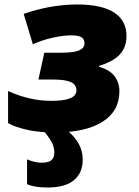

<svg xmlns="http://www.w3.org/2000/svg" viewBox="-20 -583 622 859"><path d="M252.9 -347.2Q309.6 -347.2 333.7 -357.4Q357.9 -367.7 357.9 -388.2Q357.9 -408.2 344.2 -416.5Q330.6 -424.8 297.9 -424.8Q262.2 -424.8 214.6 -414.1Q167 -403.3 127 -384.8L85.9 -521Q208.5 -563 325.2 -563Q434.6 -563 490.2 -527.1Q545.9 -491.2 545.9 -421.9Q545.9 -372.1 516.4 -339.8Q486.8 -307.6 422.9 -288.1V-284.2Q468.8 -272 491.5 -243.2Q514.2 -214.4 514.2 -174.8Q514.2 -85.9 438.5 -38.1Q362.8 9.8 224.1 9.8Q155.3 9.8 102.3 -2Q49.3 -13.7 16.1 -32.2V-175.8Q112.3 -131.8 210.9 -131.8Q321.8 -131.8 321.8 -178.2Q321.8 -205.1 296.1 -216.1Q270.5 -227.1 220.2 -227.1H151.9L178.2 -347.2ZM167 145Q194.3 145 208.7 134.5Q223.1 124 223.1 99.1Q223.1 79.6 214.6 60.1Q206.1 40.5 173.8 0H279.8Q350.1 56.2 350.1 130.9Q350.1 190.4 311 223.1Q272 255.9 192.9 255.9Q134.8 255.9 101.1 241.2V129.9Q136.2 145 167 145Z"/></svg>

Font: Open Sans Extrabold
Style: Italic
Weight: 800
Italic angle: -12°
Foundry: Ascender Corporation
Version: Version 1.10